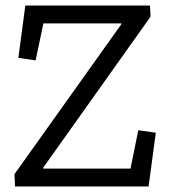

<svg xmlns="http://www.w3.org/2000/svg" viewBox="-20 -670 617 690"><path d="M34 0 32 -44 416 -583V-586H136L108 -453L46 -462L71 -650H519L521 -610L135 -67V-64H449L477 -202L540 -193L514 0Z"/></svg>

Font: Zilla Slab Regular
Style: Regular
Weight: 400
Designer: Typotheque.com
Foundry: Typotheque type foundry
Version: Version 1.0; 2017